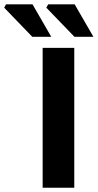

<svg xmlns="http://www.w3.org/2000/svg" viewBox="-122 -875 456 895"><path d="M76.8 0V-651.8H224.2V0ZM28.6 -703.4 -102.5 -839.2 -93.9 -854.7H29.6L117 -703.4ZM225.1 -703.4 94 -839.2 102.6 -854.7H226.1L313.5 -703.4Z"/></svg>

Font: Source Sans 3 VF
Style: Regular
Weight: 200
Designer: Paul D. Hunt
Foundry: Adobe
Version: Version 3.046;hotconv 1.0.118;makeotfexe 2.5.65603